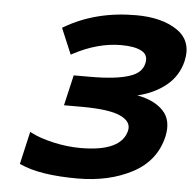

<svg xmlns="http://www.w3.org/2000/svg" viewBox="-52 -777 850 840"><g transform="rotate(5 373.0 -357.0)"><path d="M201 -645Q336 -724 512 -724Q626 -724 693.5 -678Q761 -632 741 -543Q725 -476 673 -434Q621 -392 548 -375Q624 -361 663 -319.5Q702 -278 686 -206Q661 -98 559 -44Q457 10 319 10Q152 10 66 -30L62 -31L95 -175L105 -170Q142 -151 202 -137.5Q262 -124 320 -124Q499 -124 521 -218Q530 -258 480 -281Q430 -304 309 -304H232L263 -438H333Q450 -438 508 -458Q562 -475 571 -519Q579 -555 548.5 -571.5Q518 -588 459 -588Q356 -588 249 -531L242 -527L194 -641Z"/></g></svg>

Font: Passageway
Style: BdIt
Weight: 700
Foundry: Ascender Corporation
Version: Version 1.11